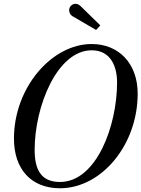

<svg xmlns="http://www.w3.org/2000/svg" viewBox="-20 -995 755 1025"><path d="M367 -908.5 493 -835 515.5 -859.5 409.5 -963C388.5 -983.5 363 -974 353.5 -957.5C344 -941 351 -918 367 -908.5ZM300 10C522.5 10 715 -222 715 -495C715 -658 612.5 -760 469.5 -760C256.5 -760 54.5 -528 54.5 -255C54.5 -92 146.5 10 300 10ZM469.5 -726.5C573.5 -726.5 605 -636.5 605 -554.5C605 -322.5 494.5 -23.5 300 -23.5C196 -23.5 165 -93.5 165 -195.5C165 -427.5 285.5 -726.5 469.5 -726.5Z"/></svg>

Font: Bodoni* 06pt
Style: Italic
Weight: 400
Italic angle: -13°
Version: Version 2.3